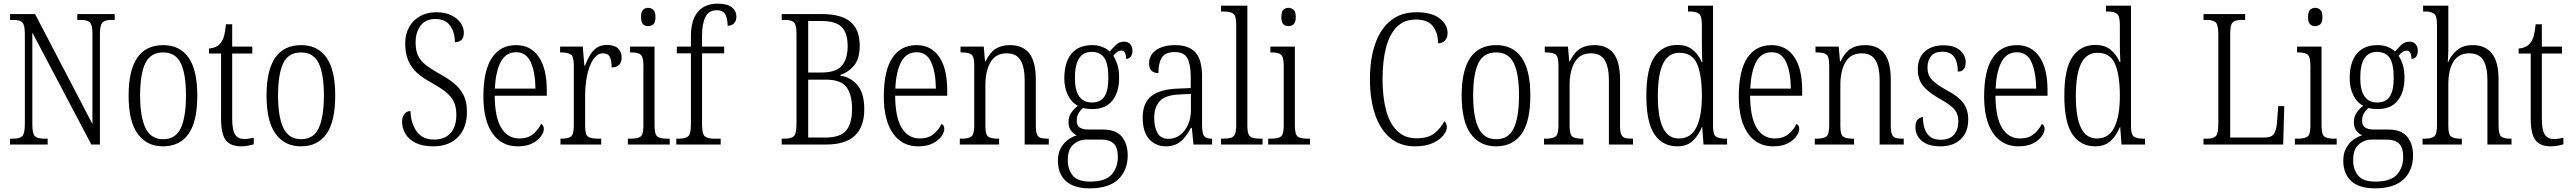

<svg xmlns="http://www.w3.org/2000/svg" viewBox="-20 -791 14073 1051"><path d="M35 0V-32H53Q87 -32 101.5 -45.5Q116 -59 116 -111V-605Q116 -656 101.5 -669Q87 -682 55 -682H35V-714H172L486 -112V-605Q486 -655 471.5 -668.5Q457 -682 425 -682H403V-714H608V-682H589Q556 -682 541.5 -668.5Q527 -655 527 -603V0H480L157 -613V-111Q157 -59 171 -45.5Q185 -32 219 -32H241V0Z M872 10Q784 10 734 -58Q684 -126 684 -268Q684 -544 874 -544Q964 -544 1012 -476Q1060 -408 1060 -268Q1060 -126 1012 -58Q964 10 872 10ZM873 -29Q942 -29 970 -90.5Q998 -152 998 -268Q998 -386 969.5 -445Q941 -504 873 -504Q804 -504 775.5 -445Q747 -386 747 -268Q747 -151 776.5 -90Q806 -29 873 -29Z M1300 10Q1242 10 1216 -23.5Q1190 -57 1190 -143V-498H1124V-525Q1166 -529 1187 -555Q1200 -570 1206.5 -594Q1213 -618 1217 -658H1251V-536H1361V-498H1251V-141Q1251 -79 1267 -54.5Q1283 -30 1315 -30Q1330 -30 1342.5 -32Q1355 -34 1369 -37V-1Q1356 3 1338 6.5Q1320 10 1300 10Z M1627 10Q1539 10 1489 -58Q1439 -126 1439 -268Q1439 -544 1629 -544Q1719 -544 1767 -476Q1815 -408 1815 -268Q1815 -126 1767 -58Q1719 10 1627 10ZM1628 -29Q1697 -29 1725 -90.5Q1753 -152 1753 -268Q1753 -386 1724.5 -445Q1696 -504 1628 -504Q1559 -504 1530.5 -445Q1502 -386 1502 -268Q1502 -151 1531.5 -90Q1561 -29 1628 -29Z M2351 10Q2293 10 2255 -9Q2217 -28 2199 -59Q2181 -90 2181 -126Q2181 -149 2193 -166Q2205 -183 2227 -183Q2229 -116 2261 -71.5Q2293 -27 2355 -27Q2415 -27 2446.5 -62.5Q2478 -98 2478 -163Q2478 -206 2463.5 -235.5Q2449 -265 2419 -288.5Q2389 -312 2341 -339Q2294 -364 2262.5 -392.5Q2231 -421 2214.5 -460Q2198 -499 2198 -554Q2198 -604 2219.5 -642.5Q2241 -681 2279.5 -702.5Q2318 -724 2368 -724Q2416 -724 2450 -707.5Q2484 -691 2501.5 -665.5Q2519 -640 2519 -613Q2519 -585 2506 -572.5Q2493 -560 2470 -560Q2470 -614 2444 -650.5Q2418 -687 2364 -687Q2310 -687 2282.5 -651Q2255 -615 2255 -558Q2255 -517 2267.5 -488.5Q2280 -460 2308 -437.5Q2336 -415 2381 -390Q2427 -365 2462 -337.5Q2497 -310 2516.5 -272.5Q2536 -235 2536 -180Q2536 -90 2486.5 -40Q2437 10 2351 10Z M2814 10Q2725 10 2675.5 -61.5Q2626 -133 2626 -263Q2626 -404 2672.5 -474Q2719 -544 2805 -544Q2885 -544 2929 -480Q2973 -416 2973 -298V-267H2688Q2689 -147 2724.5 -90Q2760 -33 2823 -33Q2869 -33 2898 -57Q2927 -81 2942 -113Q2948 -110 2952.5 -103.5Q2957 -97 2957 -85Q2957 -67 2941 -44.5Q2925 -22 2893.5 -6Q2862 10 2814 10ZM2911 -306Q2910 -395 2885.5 -450Q2861 -505 2806 -505Q2749 -505 2721 -452Q2693 -399 2689 -306Z M3048 0V-32H3053Q3090 -32 3105.5 -43.5Q3121 -55 3121 -106V-433Q3121 -481 3105 -492.5Q3089 -504 3051 -504H3046V-536H3170L3179 -431H3182Q3193 -460 3207.5 -486Q3222 -512 3245 -528.5Q3268 -545 3303 -545Q3344 -545 3363.5 -525.5Q3383 -506 3383 -476Q3383 -452 3370 -437Q3357 -422 3328 -422Q3328 -459 3318.5 -479Q3309 -499 3280 -499Q3256 -499 3237.5 -478.5Q3219 -458 3207 -424.5Q3195 -391 3189 -351.5Q3183 -312 3183 -275V-103Q3183 -54 3198.5 -43Q3214 -32 3251 -32H3271V0Z M3528 -648Q3511 -648 3500 -658.5Q3489 -669 3489 -698Q3489 -726 3500 -737Q3511 -748 3528 -748Q3545 -748 3556.5 -737Q3568 -726 3568 -698Q3568 -669 3556.5 -658.5Q3545 -648 3528 -648ZM3417 0V-32H3433Q3471 -32 3486.5 -43.5Q3502 -55 3502 -103V-431Q3502 -479 3487.5 -491.5Q3473 -504 3437 -504H3429V-536H3563V-106Q3563 -56 3578 -44Q3593 -32 3632 -32H3646V0Z M3682 0V-32H3698Q3731 -32 3746.5 -44.5Q3762 -57 3762 -108V-499H3685V-536H3762V-593Q3762 -681 3800 -726Q3838 -771 3908 -771Q3962 -771 3986.5 -751Q4011 -731 4011 -699Q4011 -677 3998 -663.5Q3985 -650 3963 -650Q3963 -686 3951 -710.5Q3939 -735 3904 -735Q3860 -735 3841.5 -698Q3823 -661 3823 -598V-536H3944V-499H3823V-108Q3823 -57 3838.5 -44.5Q3854 -32 3888 -32H3925V0Z M4259 0V-32H4279Q4312 -32 4326 -46Q4340 -60 4340 -111V-606Q4340 -656 4325.5 -669Q4311 -682 4279 -682H4259V-714H4479Q4584 -714 4635 -672Q4686 -630 4686 -541Q4686 -468 4654 -431Q4622 -394 4580 -381V-377Q4638 -368 4674.5 -324Q4711 -280 4711 -193Q4711 0 4504 0ZM4476 -394Q4557 -394 4588.5 -431.5Q4620 -469 4620 -538Q4620 -611 4587 -643.5Q4554 -676 4477 -676H4404V-394ZM4499 -38Q4578 -38 4611 -75.5Q4644 -113 4644 -195Q4644 -275 4613 -315Q4582 -355 4501 -355H4404V-38Z M5006 10Q4917 10 4867.5 -61.5Q4818 -133 4818 -263Q4818 -404 4864.5 -474Q4911 -544 4997 -544Q5077 -544 5121 -480Q5165 -416 5165 -298V-267H4880Q4881 -147 4916.5 -90Q4952 -33 5015 -33Q5061 -33 5090 -57Q5119 -81 5134 -113Q5140 -110 5144.5 -103.5Q5149 -97 5149 -85Q5149 -67 5133 -44.5Q5117 -22 5085.5 -6Q5054 10 5006 10ZM5103 -306Q5102 -395 5077.5 -450Q5053 -505 4998 -505Q4941 -505 4913 -452Q4885 -399 4881 -306Z M5234 0V-32H5244Q5282 -32 5297.5 -44Q5313 -56 5313 -105V-433Q5313 -481 5297.5 -492.5Q5282 -504 5246 -504H5238V-536H5365L5372 -455H5375Q5398 -503 5429.5 -523.5Q5461 -544 5509 -544Q5579 -544 5614.5 -498.5Q5650 -453 5650 -355V-105Q5650 -72 5656 -56.5Q5662 -41 5676 -36.5Q5690 -32 5715 -32H5721V0H5589V-355Q5589 -421 5567 -460Q5545 -499 5491 -499Q5430 -499 5402 -450.5Q5374 -402 5374 -326V-102Q5374 -54 5389.5 -43Q5405 -32 5442 -32H5449V0Z M5945 240Q5857 240 5814 199.5Q5771 159 5771 89Q5771 48 5786.5 20Q5802 -8 5825.5 -25.5Q5849 -43 5874 -50Q5857 -58 5843 -75.5Q5829 -93 5829 -123Q5829 -152 5844 -174Q5859 -196 5880 -212Q5845 -230 5825.5 -270.5Q5806 -311 5806 -361Q5806 -450 5845 -497Q5884 -544 5959 -544Q5990 -544 6014.5 -534Q6039 -524 6054 -509Q6067 -524 6086.5 -543.5Q6106 -563 6133 -563Q6156 -563 6167.5 -548.5Q6179 -534 6179 -514Q6179 -495 6170.5 -482Q6162 -469 6144 -469Q6144 -490 6138 -502Q6132 -514 6118 -514Q6106 -514 6096 -507Q6086 -500 6074 -486Q6087 -466 6096.5 -437.5Q6106 -409 6106 -364Q6106 -288 6069.5 -241Q6033 -194 5959 -194Q5949 -194 5933 -195.5Q5917 -197 5909 -200Q5895 -189 5884.5 -172Q5874 -155 5874 -130Q5874 -104 5890.5 -93Q5907 -82 5939 -82H6016Q6090 -82 6121.5 -42Q6153 -2 6153 59Q6153 142 6101 191Q6049 240 5945 240ZM5957 -230Q6004 -230 6025.5 -262.5Q6047 -295 6047 -365Q6047 -441 6025 -474Q6003 -507 5955 -507Q5911 -507 5887.5 -472.5Q5864 -438 5864 -364Q5864 -230 5957 -230ZM5947 203Q6031 203 6065 164.5Q6099 126 6099 68Q6099 17 6076.5 -5Q6054 -27 6005 -27H5927Q5886 -27 5855.5 0Q5825 27 5825 86Q5825 135 5851.5 169Q5878 203 5947 203Z M6361 10Q6307 10 6271 -29Q6235 -68 6235 -148Q6235 -227 6282.5 -265Q6330 -303 6429 -306L6498 -309V-372Q6498 -436 6480.5 -471Q6463 -506 6410 -506Q6359 -506 6340 -476Q6321 -446 6321 -391Q6270 -391 6270 -445Q6270 -489 6308 -516.5Q6346 -544 6413 -544Q6487 -544 6523.5 -504.5Q6560 -465 6560 -372V-110Q6560 -61 6571 -46.5Q6582 -32 6612 -32H6615V0H6513L6504 -91H6499Q6484 -63 6466 -40Q6448 -17 6423 -3.5Q6398 10 6361 10ZM6376 -31Q6413 -31 6440.5 -52.5Q6468 -74 6483.5 -109.5Q6499 -145 6499 -188V-277L6439 -274Q6360 -271 6329 -238Q6298 -205 6298 -145Q6298 -94 6316.5 -62.5Q6335 -31 6376 -31Z M6664 0V-32H6675Q6702 -32 6717.5 -36.5Q6733 -41 6740 -56.5Q6747 -72 6747 -105V-656Q6747 -705 6730.5 -716.5Q6714 -728 6679 -728H6664V-760H6808V-105Q6808 -72 6814.5 -56.5Q6821 -41 6837 -36.5Q6853 -32 6880 -32H6891V0Z M7033 -648Q7016 -648 7005 -658.5Q6994 -669 6994 -698Q6994 -726 7005 -737Q7016 -748 7033 -748Q7050 -748 7061.5 -737Q7073 -726 7073 -698Q7073 -669 7061.5 -658.5Q7050 -648 7033 -648ZM6922 0V-32H6938Q6976 -32 6991.5 -43.5Q7007 -55 7007 -103V-431Q7007 -479 6992.5 -491.5Q6978 -504 6942 -504H6934V-536H7068V-106Q7068 -56 7083 -44Q7098 -32 7137 -32H7151V0Z M7726 10Q7645 10 7590 -36Q7535 -82 7507 -164.5Q7479 -247 7479 -358Q7479 -469 7508 -551.5Q7537 -634 7593.5 -679Q7650 -724 7734 -724Q7817 -724 7860.5 -690Q7904 -656 7904 -611Q7904 -584 7889.5 -569Q7875 -554 7852 -554Q7852 -609 7824.5 -646.5Q7797 -684 7729 -684Q7666 -684 7626 -643.5Q7586 -603 7567 -530Q7548 -457 7548 -358Q7548 -260 7567.5 -187Q7587 -114 7628.5 -74Q7670 -34 7734 -34Q7797 -34 7831.5 -61Q7866 -88 7886 -127Q7900 -117 7900 -94Q7900 -75 7881 -50.5Q7862 -26 7823 -8Q7784 10 7726 10Z M8169 10Q8081 10 8031 -58Q7981 -126 7981 -268Q7981 -544 8171 -544Q8261 -544 8309 -476Q8357 -408 8357 -268Q8357 -126 8309 -58Q8261 10 8169 10ZM8170 -29Q8239 -29 8267 -90.5Q8295 -152 8295 -268Q8295 -386 8266.5 -445Q8238 -504 8170 -504Q8101 -504 8072.5 -445Q8044 -386 8044 -268Q8044 -151 8073.5 -90Q8103 -29 8170 -29Z M8432 0V-32H8442Q8480 -32 8495.5 -44Q8511 -56 8511 -105V-433Q8511 -481 8495.5 -492.5Q8480 -504 8444 -504H8436V-536H8563L8570 -455H8573Q8596 -503 8627.5 -523.5Q8659 -544 8707 -544Q8777 -544 8812.5 -498.5Q8848 -453 8848 -355V-105Q8848 -72 8854 -56.5Q8860 -41 8874 -36.5Q8888 -32 8913 -32H8919V0H8787V-355Q8787 -421 8765 -460Q8743 -499 8689 -499Q8628 -499 8600 -450.5Q8572 -402 8572 -326V-102Q8572 -54 8587.5 -43Q8603 -32 8640 -32H8647V0Z M9161 10Q9081 10 9036.5 -55.5Q8992 -121 8992 -267Q8992 -414 9036.5 -479.5Q9081 -545 9162 -545Q9213 -545 9245 -519Q9277 -493 9295 -452H9299Q9297 -476 9296.5 -502.5Q9296 -529 9296 -555V-654Q9296 -704 9280 -716Q9264 -728 9229 -728H9220V-760H9357V-101Q9357 -55 9372.5 -43.5Q9388 -32 9424 -32H9434V0H9305L9298 -95H9296Q9276 -47 9244.5 -18.5Q9213 10 9161 10ZM9171 -33Q9236 -33 9266 -94Q9296 -155 9296 -266Q9296 -381 9269.5 -441.5Q9243 -502 9173 -502Q9113 -502 9084 -443.5Q9055 -385 9055 -265Q9055 -147 9084 -89.5Q9113 -32 9171 -33Z M9686 10Q9597 10 9547.5 -61.5Q9498 -133 9498 -263Q9498 -404 9544.5 -474Q9591 -544 9677 -544Q9757 -544 9801 -480Q9845 -416 9845 -298V-267H9560Q9561 -147 9596.5 -90Q9632 -33 9695 -33Q9741 -33 9770 -57Q9799 -81 9814 -113Q9820 -110 9824.5 -103.5Q9829 -97 9829 -85Q9829 -67 9813 -44.5Q9797 -22 9765.5 -6Q9734 10 9686 10ZM9783 -306Q9782 -395 9757.5 -450Q9733 -505 9678 -505Q9621 -505 9593 -452Q9565 -399 9561 -306Z M9914 0V-32H9924Q9962 -32 9977.5 -44Q9993 -56 9993 -105V-433Q9993 -481 9977.5 -492.5Q9962 -504 9926 -504H9918V-536H10045L10052 -455H10055Q10078 -503 10109.5 -523.5Q10141 -544 10189 -544Q10259 -544 10294.5 -498.5Q10330 -453 10330 -355V-105Q10330 -72 10336 -56.5Q10342 -41 10356 -36.5Q10370 -32 10395 -32H10401V0H10269V-355Q10269 -421 10247 -460Q10225 -499 10171 -499Q10110 -499 10082 -450.5Q10054 -402 10054 -326V-102Q10054 -54 10069.5 -43Q10085 -32 10122 -32H10129V0Z M10602 10Q10533 10 10499 -20.5Q10465 -51 10465 -94Q10465 -124 10478 -137Q10491 -150 10506 -150Q10506 -94 10529 -60Q10552 -26 10604 -26Q10651 -26 10675.5 -53Q10700 -80 10700 -128Q10700 -164 10681 -189Q10662 -214 10607 -245Q10560 -272 10532 -295.5Q10504 -319 10491 -346.5Q10478 -374 10478 -412Q10478 -474 10516 -508.5Q10554 -543 10618 -543Q10678 -543 10709 -515.5Q10740 -488 10740 -451Q10740 -399 10697 -399Q10697 -508 10613 -508Q10570 -508 10550.5 -483.5Q10531 -459 10531 -421Q10531 -380 10555.5 -354Q10580 -328 10635 -298Q10700 -264 10727 -227.5Q10754 -191 10754 -137Q10754 -68 10713 -29Q10672 10 10602 10Z M11029 10Q10940 10 10890.5 -61.5Q10841 -133 10841 -263Q10841 -404 10887.5 -474Q10934 -544 11020 -544Q11100 -544 11144 -480Q11188 -416 11188 -298V-267H10903Q10904 -147 10939.5 -90Q10975 -33 11038 -33Q11084 -33 11113 -57Q11142 -81 11157 -113Q11163 -110 11167.5 -103.5Q11172 -97 11172 -85Q11172 -67 11156 -44.5Q11140 -22 11108.5 -6Q11077 10 11029 10ZM11126 -306Q11125 -395 11100.5 -450Q11076 -505 11021 -505Q10964 -505 10936 -452Q10908 -399 10904 -306Z M11449 10Q11369 10 11324.5 -55.5Q11280 -121 11280 -267Q11280 -414 11324.5 -479.5Q11369 -545 11450 -545Q11501 -545 11533 -519Q11565 -493 11583 -452H11587Q11585 -476 11584.5 -502.5Q11584 -529 11584 -555V-654Q11584 -704 11568 -716Q11552 -728 11517 -728H11508V-760H11645V-101Q11645 -55 11660.5 -43.5Q11676 -32 11712 -32H11722V0H11593L11586 -95H11584Q11564 -47 11532.5 -18.5Q11501 10 11449 10ZM11459 -33Q11524 -33 11554 -94Q11584 -155 11584 -266Q11584 -381 11557.5 -441.5Q11531 -502 11461 -502Q11401 -502 11372 -443.5Q11343 -385 11343 -265Q11343 -147 11372 -89.5Q11401 -32 11459 -33Z M12042 0V-32H12063Q12095 -32 12109 -45.5Q12123 -59 12123 -110V-604Q12123 -655 12108.5 -668.5Q12094 -682 12062 -682H12042V-714H12270V-682H12249Q12215 -682 12201.5 -668.5Q12188 -655 12188 -606V-38H12376Q12414 -38 12427.5 -58.5Q12441 -79 12444 -119L12451 -210H12484L12478 0Z M12653 -648Q12636 -648 12625 -658.5Q12614 -669 12614 -698Q12614 -726 12625 -737Q12636 -748 12653 -748Q12670 -748 12681.5 -737Q12693 -726 12693 -698Q12693 -669 12681.5 -658.5Q12670 -648 12653 -648ZM12542 0V-32H12558Q12596 -32 12611.5 -43.5Q12627 -55 12627 -103V-431Q12627 -479 12612.5 -491.5Q12598 -504 12562 -504H12554V-536H12688V-106Q12688 -56 12703 -44Q12718 -32 12757 -32H12771V0Z M12981 240Q12893 240 12850 199.5Q12807 159 12807 89Q12807 48 12822.5 20Q12838 -8 12861.5 -25.5Q12885 -43 12910 -50Q12893 -58 12879 -75.5Q12865 -93 12865 -123Q12865 -152 12880 -174Q12895 -196 12916 -212Q12881 -230 12861.5 -270.5Q12842 -311 12842 -361Q12842 -450 12881 -497Q12920 -544 12995 -544Q13026 -544 13050.5 -534Q13075 -524 13090 -509Q13103 -524 13122.5 -543.5Q13142 -563 13169 -563Q13192 -563 13203.5 -548.5Q13215 -534 13215 -514Q13215 -495 13206.5 -482Q13198 -469 13180 -469Q13180 -490 13174 -502Q13168 -514 13154 -514Q13142 -514 13132 -507Q13122 -500 13110 -486Q13123 -466 13132.5 -437.5Q13142 -409 13142 -364Q13142 -288 13105.5 -241Q13069 -194 12995 -194Q12985 -194 12969 -195.5Q12953 -197 12945 -200Q12931 -189 12920.5 -172Q12910 -155 12910 -130Q12910 -104 12926.5 -93Q12943 -82 12975 -82H13052Q13126 -82 13157.5 -42Q13189 -2 13189 59Q13189 142 13137 191Q13085 240 12981 240ZM12993 -230Q13040 -230 13061.5 -262.5Q13083 -295 13083 -365Q13083 -441 13061 -474Q13039 -507 12991 -507Q12947 -507 12923.5 -472.5Q12900 -438 12900 -364Q12900 -230 12993 -230ZM12983 203Q13067 203 13101 164.5Q13135 126 13135 68Q13135 17 13112.5 -5Q13090 -27 13041 -27H12963Q12922 -27 12891.5 0Q12861 27 12861 86Q12861 135 12887.5 169Q12914 203 12983 203Z M13241 0V-32H13252Q13289 -32 13304.5 -44Q13320 -56 13320 -105V-656Q13320 -704 13304 -716Q13288 -728 13256 -728H13244V-760H13382V-514Q13382 -496 13380.5 -477Q13379 -458 13379 -451H13381Q13397 -488 13429 -516Q13461 -544 13516 -544Q13584 -544 13620.5 -498.5Q13657 -453 13657 -356V-105Q13657 -56 13671 -44Q13685 -32 13722 -32H13728V0H13596V-354Q13596 -424 13573.5 -461.5Q13551 -499 13496 -499Q13439 -499 13410.5 -454.5Q13382 -410 13382 -326V-102Q13382 -54 13397.5 -43Q13413 -32 13450 -32H13456V0Z M13943 10Q13885 10 13859 -23.5Q13833 -57 13833 -143V-498H13767V-525Q13809 -529 13830 -555Q13843 -570 13849.5 -594Q13856 -618 13860 -658H13894V-536H14004V-498H13894V-141Q13894 -79 13910 -54.5Q13926 -30 13958 -30Q13973 -30 13985.5 -32Q13998 -34 14012 -37V-1Q13999 3 13981 6.5Q13963 10 13943 10Z"/></svg>

Font: Noto Serif Bengali Condensed Light
Style: Regular
Weight: 300
Width: 3
Designer: Juan Bruce, Universal Thirst, Indian Type Foundry and the Monotype Design Team.
Foundry: Monotype Imaging Inc.
Version: Version 2.003; ttfautohint (v1.8.4.7-5d5b)